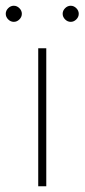

<svg xmlns="http://www.w3.org/2000/svg" viewBox="-53 -648 294 668"><path d="M-33 -600Q-33 -611 -24.5 -619.5Q-16 -628 -5 -628Q6 -628 14.5 -619.5Q23 -611 23 -600Q23 -589 14.5 -580.5Q6 -572 -5 -572Q-16 -572 -24.5 -580.5Q-33 -589 -33 -600ZM165 -600Q165 -611 173.5 -619.5Q182 -628 193 -628Q204 -628 212.5 -619.5Q221 -611 221 -600Q221 -589 212.5 -580.5Q204 -572 193 -572Q182 -572 173.5 -580.5Q165 -589 165 -600ZM80 -480H108V0H80Z"/></svg>

Font: Prompt Thin
Style: Regular
Weight: 250
Designer: Katatrad Team
Foundry: CadsonDemak
Version: Version 1.001